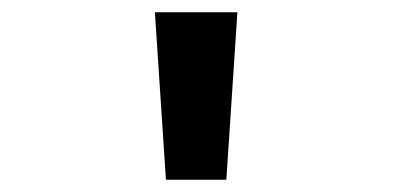

<svg xmlns="http://www.w3.org/2000/svg" viewBox="-20 -761 640 313"><path d="M250.5 -468 232.5 -741H367L349 -468Z"/></svg>

Font: Fira Code Light SemiBold
Style: Regular
Weight: 600
Monospace: yes
Version: Version 5.002